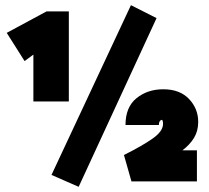

<svg xmlns="http://www.w3.org/2000/svg" viewBox="-20 -701 809 742"><path d="M246 -657V-309H109V-490L75 -465L6 -574L160 -657ZM179 -25 486 -681 585 -631 284 21ZM685 -120H741V0H488L459 -102Q531 -138 570.5 -166Q610 -194 610 -222Q610 -237 605 -238Q594 -235 594 -218H465Q465 -287 507.5 -321.5Q550 -356 611 -356Q675 -356 710.5 -318.5Q746 -281 746 -230Q746 -195 730 -168.5Q714 -142 685 -120Z"/></svg>

Font: Ysabeau Heavy
Style: Regular
Weight: 800
Designer: Christian Thalmann (Catharsis Fonts)
Version: Version 0.003